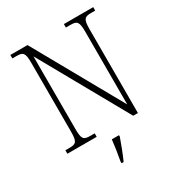

<svg xmlns="http://www.w3.org/2000/svg" viewBox="-216 -848 1108 1202"><g transform="rotate(-30 338.0 -246.5)"><path d="M43 0H255V-25H224C175 -25 164 -35 164 -109V-634L519 0H553V-605C553 -679 565 -689 613 -689H642V-714H430V-689H462C510 -689 522 -679 522 -606V-80L167 -714H43V-689H72C120 -689 132 -679 132 -606V-109C132 -35 120 -25 72 -25H43ZM307 208V221H322C341 181 366 113 381 71V61H329C324 109 316 159 307 208Z"/></g></svg>

Font: Noto Serif Bengali SemiCondensed ExtraLight
Style: Regular
Weight: 200
Width: 4
Designer: Juan Bruce, Universal Thirst, Indian Type Foundry and the Monotype Design Team.
Foundry: Monotype Imaging Inc.
Version: Version 2.003